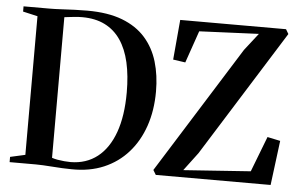

<svg xmlns="http://www.w3.org/2000/svg" viewBox="-52 -827 1424 912"><g transform="rotate(5 660.0 -370.5)"><path d="M319.5 8Q299.5 8 275.8 6.8Q252 5.5 228 3.8Q204 2 183.5 1Q163 0 149.5 0H23.5V-25L95 -41V-702L25 -718V-743H147.5Q174.5 -743 205.5 -744.8Q236.5 -746.5 268.2 -747.8Q300 -749 328.5 -749Q427.5 -749 495.8 -722.8Q564 -696.5 606.2 -648.8Q648.5 -601 667.8 -536.2Q687 -471.5 687 -394.5Q687 -304.5 661.5 -230Q636 -155.5 588.2 -101.8Q540.5 -48 472.8 -19.2Q405 9.5 319.5 8ZM311.5 -25.5Q386.5 -26 439.5 -67.5Q492.5 -109 520.8 -187.5Q549 -266 549 -378Q549 -458 534.8 -520.8Q520.5 -583.5 490.8 -627Q461 -670.5 415.5 -693.2Q370 -716 307 -716Q289.5 -716 272.2 -714.2Q255 -712.5 241.5 -710.8Q228 -709 222.5 -708.5V-38Q234 -34 249.5 -31.2Q265 -28.5 281.5 -27Q298 -25.5 311.5 -25.5ZM720.5 0 707 -22.5 1086 -628 1150 -710 866.5 -697.5 813.5 -544.5 755 -553 772 -743.5H1276.5L1289.5 -721.5L913.5 -120.5L848.5 -34L1168.5 -56.5L1233.5 -225.5L1295 -212.5L1268 0Z"/></g></svg>

Font: Merriweather 120pt SemiBold
Style: Regular
Weight: 600
Version: Version 2.100